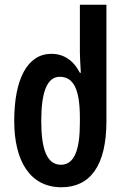

<svg xmlns="http://www.w3.org/2000/svg" viewBox="-20 -780 525 810"><path d="M239 10C361 10 429 -82 429 -269V-760H317V-559C317 -538 319 -511 321 -473H317C289 -527 247 -553 197 -553C97 -553 40 -449 40 -270C40 -99 108 10 239 10ZM237 -85C178 -85 154 -150 154 -270C154 -390 178 -456 232 -456C291 -456 317 -402 317 -283V-262C317 -146 293 -85 237 -85Z"/></svg>

Font: Noto Sans Georgian ExtraCondensed SemiBold
Style: Regular
Weight: 600
Width: 2
Designer: Monotype Design Team, Akaki Razmadze
Foundry: Google LLC
Version: Version 2.005